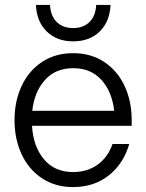

<svg xmlns="http://www.w3.org/2000/svg" viewBox="-20 -748 595 780"><path d="M39 -260Q39 -337 68 -399Q97 -461 151 -496.5Q205 -532 277 -532Q349 -532 403 -496.5Q457 -461 486 -399Q515 -337 515 -260V-237H110Q115 -153 158.5 -101Q202 -49 277 -49Q335 -49 377 -79.5Q419 -110 437 -163H505Q482 -83 422 -35.5Q362 12 277 12Q205 12 151 -23.5Q97 -59 68 -121Q39 -183 39 -260ZM444 -298Q435 -376 392 -423.5Q349 -471 277 -471Q206 -471 163 -423.5Q120 -376 111 -298ZM126 -728H183Q186 -682 211 -658Q236 -634 277 -634Q318 -634 343 -658Q368 -682 371 -728H429Q426 -660 385 -620Q344 -580 277 -580Q211 -580 170 -620Q129 -660 126 -728Z"/></svg>

Font: Aspekta 300
Style: Regular
Weight: 300
Designer: Ivo Dolenc
Version: Version 2.000